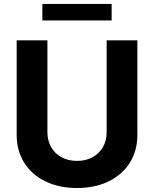

<svg xmlns="http://www.w3.org/2000/svg" viewBox="-20 -929 769 959"><path d="M512.7 -727.5H666.2V-255.9Q666.2 -176.2 628.5 -116.4Q590.8 -56.5 522.9 -23.3Q455.1 10 364.6 10Q274.2 10 206.4 -23.3Q138.6 -56.5 100.9 -116.4Q63.3 -176.2 63.3 -255.9V-727.5H216.8V-268.6Q216.8 -226.8 235.3 -194.5Q253.7 -162.2 287 -143.8Q320.2 -125.4 364.6 -125.4Q409.4 -125.4 442.6 -143.8Q475.8 -162.2 494.2 -194.5Q512.7 -226.8 512.7 -268.6ZM537.7 -909.2V-826.8H191.6V-909.2Z"/></svg>

Font: Inter
Style: Regular
Weight: 400
Designer: Rasmus Andersson
Foundry: rsms
Version: Version 4.000;git-8c9346024